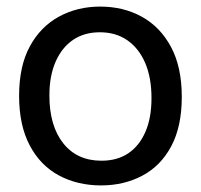

<svg xmlns="http://www.w3.org/2000/svg" viewBox="-20 -550 610 583"><path d="M287 13Q215 13 158.5 -17.5Q102 -48 70 -109Q38 -170 38 -259Q38 -349 70.5 -409Q103 -469 159 -499.5Q215 -530 284 -530Q355 -530 411 -499Q467 -468 499.5 -407Q532 -346 532 -256Q532 -166 500 -106Q468 -46 412 -16.5Q356 13 287 13ZM288 -62Q336 -62 369.5 -84.5Q403 -107 421.5 -149.5Q440 -192 440 -252Q440 -314 421 -358.5Q402 -403 367 -427.5Q332 -452 283 -452Q236 -452 202 -429Q168 -406 149 -363Q130 -320 130 -260Q130 -168 172 -115Q214 -62 288 -62Z"/></svg>

Font: Bricolage Grotesque 72pt
Style: Regular
Weight: 400
Version: Version 1.001;gftools[0.9.33.dev8+g029e19f]